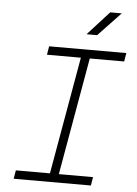

<svg xmlns="http://www.w3.org/2000/svg" viewBox="-60 -941 705 986"><g transform="rotate(5 293.0 -447.5)"><path d="M48.3 0H446.3L453.6 -43.9H277.3L383.8 -649.4H561L568.4 -693.4H170.4L163.1 -649.4H337.9L231.4 -43.9H55.7ZM356.4 -772H411.1L527.3 -894.5H467.8Z"/></g></svg>

Font: Cascadia Code PL ExtraLight
Style: Italic
Weight: 200
Italic angle: -10°
Monospace: yes
Designer: Aaron Bell
Foundry: Saja Typeworks
Version: Version 2404.023